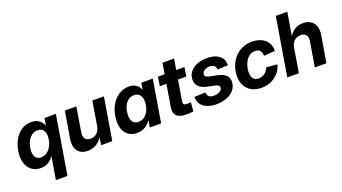

<svg xmlns="http://www.w3.org/2000/svg" viewBox="-68 -1392 4031 2260"><g transform="rotate(-20 1948.0 -262.0)"><path d="M478 204.1H333L380.4 -78.1H377Q359.9 -51.3 336.7 -31.5Q313.5 -11.7 284.2 -0.7Q254.9 10.3 218.3 10.3Q160.6 10.3 118.2 -15.6Q75.7 -41.5 52.2 -89.4Q28.8 -137.2 28.8 -204.1Q28.8 -266.1 46.6 -325.4Q64.5 -384.8 98.4 -432.9Q132.3 -481 181.2 -509.5Q230 -538.1 292.5 -538.1Q333.5 -538.1 362.8 -525.1Q392.1 -512.2 411.1 -490.5Q430.2 -468.8 440.4 -442.9H442.9L457 -529.3H599.6ZM262.7 -107.4Q300.8 -107.4 330.1 -126Q359.4 -144.5 379.9 -175Q400.4 -205.6 410.9 -242.2Q421.4 -278.8 421.4 -315.4Q421.4 -364.7 397.9 -393.1Q374.5 -421.4 330.1 -421.4Q292.5 -421.4 263.4 -402.6Q234.4 -383.8 214.8 -352.8Q195.3 -321.8 185.3 -284.7Q175.3 -247.6 175.3 -211.4Q175.3 -162.1 197.5 -134.8Q219.7 -107.4 262.7 -107.4Z M806.6 9.3Q751.5 9.3 713.9 -14.9Q676.3 -39.1 661.1 -85Q646 -130.9 656.7 -195.3L711.9 -529.3H856.4L805.7 -221.2Q797.4 -170.4 818.1 -142.3Q838.9 -114.3 884.8 -114.3Q915 -114.3 940.4 -127Q965.8 -139.6 983.4 -165.5Q1001 -191.4 1007.3 -229.5L1056.6 -529.3H1201.7L1113.8 0H974.1L995.1 -135.3H1012.7Q978.5 -66.4 927.5 -28.6Q876.5 9.3 806.6 9.3Z M1424.8 10.3Q1359.9 10.3 1314.9 -22.9Q1270 -56.2 1251.7 -117.7Q1233.4 -179.2 1247.6 -264.6Q1261.7 -350.1 1300.8 -411.4Q1339.8 -472.7 1395.8 -505.4Q1451.7 -538.1 1514.6 -538.1Q1554.2 -538.1 1581.8 -526.1Q1609.4 -514.2 1627.2 -494.1Q1645 -474.1 1654.3 -449.2H1657.2L1670.4 -529.3H1813.5L1725.6 0H1583.5L1597.2 -81.5H1593.3Q1576.2 -55.7 1551.5 -34.9Q1526.9 -14.2 1495.1 -2Q1463.4 10.3 1424.8 10.3ZM1484.9 -107.4Q1522 -107.4 1552 -127Q1582 -146.5 1602.5 -181.9Q1623 -217.3 1630.4 -264.6Q1638.7 -312.5 1629.9 -347.7Q1621.1 -382.8 1597.7 -402.1Q1574.2 -421.4 1537.1 -421.4Q1500.5 -421.4 1471.2 -402.1Q1441.9 -382.8 1422.4 -347.9Q1402.8 -313 1394.5 -264.6Q1387.2 -216.8 1395 -181.2Q1402.8 -145.5 1425.8 -126.5Q1448.7 -107.4 1484.9 -107.4Z M2210.4 -529.3 2191.9 -416.5H1860.4L1878.9 -529.3ZM1984.4 -665H2129.4L2045.9 -159.7Q2041.5 -133.3 2050.8 -122.3Q2060.1 -111.3 2087.9 -111.3Q2098.6 -111.3 2114.7 -112.3Q2130.9 -113.3 2139.6 -113.8L2130.4 -2.4Q2112.3 1 2088.4 2.2Q2064.5 3.4 2041 3.4Q1957 3.4 1921.4 -33Q1885.7 -69.3 1897.9 -141.1Z M2418.9 11.7Q2354.5 11.7 2305.7 -7.3Q2256.8 -26.4 2229.2 -62.3Q2201.7 -98.1 2200.7 -148.4Q2200.7 -150.9 2200.7 -153.3Q2200.7 -155.8 2200.7 -158.2L2339.8 -164.6Q2340.8 -128.4 2361.3 -110.8Q2381.8 -93.3 2424.3 -93.3Q2451.2 -93.3 2474.4 -101.1Q2497.6 -108.9 2512.2 -123.3Q2526.9 -137.7 2527.8 -156.7Q2528.3 -174.3 2514.9 -185.3Q2501.5 -196.3 2472.2 -202.6L2382.8 -220.7Q2314.5 -234.9 2280.3 -270.5Q2246.1 -306.2 2248 -359.9Q2249.5 -415 2282.5 -455.1Q2315.4 -495.1 2370.4 -516.6Q2425.3 -538.1 2492.2 -538.1Q2586.4 -538.1 2640.6 -498.8Q2694.8 -459.5 2697.8 -393.6Q2698.2 -389.2 2698.2 -384.3Q2698.2 -379.4 2697.8 -374.5L2565.9 -368.7Q2566.4 -399.9 2547.1 -417.2Q2527.8 -434.6 2490.2 -434.6Q2465.3 -434.6 2443.4 -426.5Q2421.4 -418.5 2408 -404.1Q2394.5 -389.6 2393.6 -370.6Q2392.6 -353.5 2405.3 -342.5Q2418 -331.5 2446.8 -325.2L2541 -305.7Q2611.3 -291.5 2645 -258.8Q2678.7 -226.1 2676.8 -174.3Q2675.3 -131.8 2654.8 -97.4Q2634.3 -63 2598.9 -38.6Q2563.5 -14.2 2517.3 -1.2Q2471.2 11.7 2418.9 11.7Z M2981.9 11.2Q2911.1 11.2 2859.9 -16.6Q2808.6 -44.4 2781.2 -95Q2753.9 -145.5 2753.9 -212.9Q2753.9 -275.4 2774.2 -333.7Q2794.4 -392.1 2833.7 -438.5Q2873 -484.9 2929.4 -511.7Q2985.8 -538.6 3057.1 -538.6Q3106.9 -538.6 3147.7 -524.7Q3188.5 -510.7 3217.8 -485.1Q3247.1 -459.5 3262.2 -423.8Q3277.3 -388.2 3275.4 -343.8L3135.7 -333.5Q3135.7 -353 3131.1 -369.4Q3126.5 -385.7 3116.9 -397.7Q3107.4 -409.7 3092.3 -416.3Q3077.1 -422.9 3055.7 -422.9Q3016.6 -422.9 2987.3 -403.6Q2958 -384.3 2938.5 -352.8Q2918.9 -321.3 2908.9 -283.7Q2898.9 -246.1 2898.9 -210Q2898.9 -177.7 2908.4 -154.1Q2918 -130.4 2937.7 -117.4Q2957.5 -104.5 2987.3 -104.5Q3009.8 -104.5 3029.3 -111.3Q3048.8 -118.2 3065.4 -130.4Q3082 -142.6 3094 -159.7Q3106 -176.8 3113.3 -196.8L3250 -185.1Q3237.8 -140.6 3213.1 -104.5Q3188.5 -68.4 3153.6 -42.5Q3118.7 -16.6 3075.2 -2.7Q3031.7 11.2 2981.9 11.2Z M3500.5 -299.8 3451.2 0H3306.2L3426.8 -727.5H3570.3L3515.1 -394H3495.1Q3518.1 -439.9 3546.9 -471.9Q3575.7 -503.9 3612.3 -521Q3648.9 -538.1 3694.8 -538.1Q3751 -538.1 3789.8 -513.9Q3828.6 -489.7 3845.5 -444.1Q3862.3 -398.4 3851.6 -333.5L3795.9 0H3650.9L3702.1 -307.6Q3710.9 -359.4 3689.9 -387Q3668.9 -414.6 3623 -414.6Q3592.8 -414.6 3567.4 -401.9Q3542 -389.2 3524.4 -363.8Q3506.8 -338.4 3500.5 -299.8Z"/></g></svg>

Font: Inter 24pt
Style: Bold Italic
Weight: 700
Italic angle: -9.3988°
Version: Version 4.001;git-66647c0bb